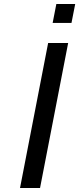

<svg xmlns="http://www.w3.org/2000/svg" viewBox="-20 -940 396 960"><path d="M337.4 -825.2H243.2L261.7 -919.9H356ZM180.2 0H80.1L220.7 -725.1H320.8Z"/></svg>

Font: Aurulent Sans
Style: Italic
Weight: 400
Italic angle: -11°
Version: Version 2007.05.04